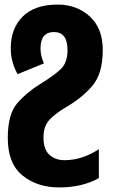

<svg xmlns="http://www.w3.org/2000/svg" viewBox="-20 -579 494 839"><path d="M232 -559Q132 -559 79.5 -507Q27 -455 27 -368Q27 -334 36 -304.5Q45 -275 57 -255L172 -302Q157 -335 157 -367Q157 -439 216 -439Q275 -439 275 -360Q275 -305 245.5 -277Q216 -249 156 -212Q97 -176 55.5 -128Q14 -80 14 24Q14 136 78.5 188Q143 240 239 240Q293 240 337.5 228.5Q382 217 412 199V73Q339 121 262 121Q222 121 196 97.5Q170 74 170 22Q170 -28 197 -56.5Q224 -85 274 -114Q342 -154 385.5 -206.5Q429 -259 429 -361Q429 -456 372 -507.5Q315 -559 232 -559Z"/></svg>

Font: Noto Sans Display SemiCondensed Extra
Style: Regular
Weight: 800
Width: 4
Designer: Monotype Design Team
Foundry: Monotype Imaging Inc.
Version: Version 1.900